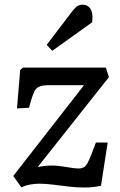

<svg xmlns="http://www.w3.org/2000/svg" viewBox="-20 -800 517 827"><path d="M290 -750Q302.7 -766.6 312.5 -773.2Q322.3 -779.8 335.9 -779.8Q359.4 -779.8 370.6 -760Q381.8 -740.2 377 -704.1L205.1 -581.1L181.2 -606.9ZM78.1 -508.8H436L449.2 -467.8L142.1 -80.1Q171.4 -86.9 206.1 -86.9Q228.5 -86.9 265.6 -80.6Q302.7 -74.2 317.9 -74.2Q341.8 -74.2 352.5 -90.1Q363.3 -106 384.8 -164.1Q390.1 -178.2 393.1 -186H443.8L415 0Q383.8 7.3 345.9 7.6Q308.1 7.8 278.3 3.9Q248.5 0 211.4 -4.4Q174.3 -8.8 150.9 -8.8Q105.5 -8.8 71.8 6.8L37.1 -42L341.8 -433.1H188Q148.4 -433.1 134.8 -416.5Q121.1 -399.9 105 -335.9L53.2 -333L66.9 -498Z"/></svg>

Font: Literata Book Medium
Style: Italic
Weight: 500
Italic angle: -3°
Designer: Latin by Veronika Burian and Jose Scaglione. Greek by Irene Vlachou. Cyrillic by Vera Evstafieva
Foundry: TypeTogether
Version: Version 1.003;PS 001.003;hotconv 1.0.88;makeotf.lib2.5.64775